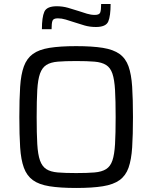

<svg xmlns="http://www.w3.org/2000/svg" viewBox="-20 -925 757 953"><path d="M358 8Q278 8 225.5 -0.5Q173 -9 143 -31Q113 -53 98.5 -92.5Q84 -132 80 -193.5Q76 -255 76 -344Q76 -433 80 -494.5Q84 -556 98.5 -595.5Q113 -635 143 -657Q173 -679 225.5 -687.5Q278 -696 358 -696Q438 -696 490.5 -687.5Q543 -679 573.5 -657Q604 -635 618 -595.5Q632 -556 636 -494.5Q640 -433 640 -344Q640 -255 636 -193.5Q632 -132 618 -92.5Q604 -53 573.5 -31Q543 -9 490.5 -0.5Q438 8 358 8ZM358 -66Q413 -66 449 -69Q485 -72 506.5 -85.5Q528 -99 538 -128.5Q548 -158 551 -210Q554 -262 554 -344Q554 -426 551 -478Q548 -530 538 -559.5Q528 -589 506.5 -602.5Q485 -616 449 -619Q413 -622 358 -622Q303 -622 267 -619Q231 -616 210 -602.5Q189 -589 178.5 -559.5Q168 -530 165 -478Q162 -426 162 -344Q162 -262 165 -210Q168 -158 178.5 -128.5Q189 -99 210 -85.5Q231 -72 267 -69Q303 -66 358 -66ZM188 -780Q188 -839 200 -866.5Q212 -894 262 -894Q290 -894 317 -886.5Q344 -879 371 -870Q392 -863 411.5 -857Q431 -851 451 -851Q473 -851 477.5 -863Q482 -875 482 -905H529Q529 -846 517.5 -818.5Q506 -791 456 -791Q426 -791 400 -798.5Q374 -806 347 -815Q326 -822 306 -828Q286 -834 267 -834Q245 -834 240.5 -822Q236 -810 236 -780Z"/></svg>

Font: Saira
Style: Regular
Weight: 400
Designer: Hector Gatti with collaboration of the Omnibus-Type team
Foundry: Omnibus-Type
Version: Version 1.100; ttfautohint (v1.8.3)